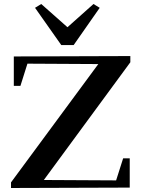

<svg xmlns="http://www.w3.org/2000/svg" viewBox="-20 -950 712 959"><path d="M49 -521V-668L631 -670V-639L199 -51L560 -49L595 -159H628V-13L35 -11V-39L471 -630L117 -632L82 -521ZM286 -725 155 -911 186 -930 317 -814 447 -930 478 -911 348 -725Z"/></svg>

Font: Rufina
Style: Bold
Weight: 700
Designer: Martin Sommaruga
Foundry: Martin Sommaruga
Version: Version 1.001